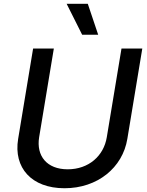

<svg xmlns="http://www.w3.org/2000/svg" viewBox="-20 -984 778 1016"><path d="M622.9 -727.3 545.1 -257.8C529.1 -159.1 449.2 -88.1 338.4 -88.1C227.6 -88.1 171.2 -159.1 187.1 -257.8L264.9 -727.3H155.2L76 -248.9C50.8 -96.2 146.7 12.1 321.4 12.1C495.7 12.1 628.6 -96.2 653.8 -248.9L733 -727.3ZM332.7 -963.8 414.8 -800.1H499.6L444.6 -963.8Z"/></svg>

Font: Margiela Sans Medium
Style: Italic
Weight: 500
Italic angle: -9.39999°
Designer: Stefan Endress, Andreas Faust
Version: Version 1.100;FEAKit 1.0